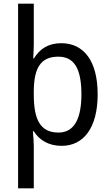

<svg xmlns="http://www.w3.org/2000/svg" viewBox="-20 -846 599 1040"><path d="M509 -335C509 -517 433 -612 312 -612C240 -612 195 -580 164 -530H160C161 -551 163 -583 163 -605V-826H78V174H163V-56C163 -77 160 -116 158 -135H163C192 -89 241 -56 314 -56C433 -56 509 -154 509 -335ZM421 -335C421 -210 386 -128 297 -128C198 -128 163 -198 163 -334V-353C164 -479 201 -539 296 -539C382 -539 421 -474 421 -335Z"/></svg>

Font: Noto Sans Malayalam UI SemiCondensed
Style: Regular
Weight: 400
Width: 4
Designer: Jelle Bosma - Monotype Design Team
Foundry: Monotype Imaging Inc.
Version: Version 2.104